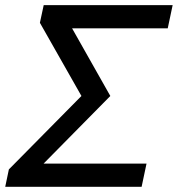

<svg xmlns="http://www.w3.org/2000/svg" viewBox="-48 -723 688 743"><path d="M-27.8 0 -13.7 -67.4 267.1 -351.6 106.4 -634.8 121.1 -703.1H620.1L601.1 -613.3H231L378.9 -351.6L120.6 -89.8H519L500 0Z"/></svg>

Font: Schibsted Grotesk Medium
Style: Italic
Weight: 500
Italic angle: -12°
Designer: Bakken & Baeck AS, Henrik Kongsvoll
Foundry: Schibsted ASA
Version: Version 1.100;gftools[0.9.25]